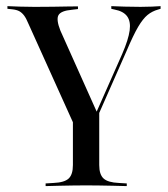

<svg xmlns="http://www.w3.org/2000/svg" viewBox="-20 -435 561 641"><path d="M267.7 183.9Q244.4 183.9 222.6 184.3Q200.8 184.7 179 185.1Q157.3 185.5 132.3 186.3V177.4L158.9 175.8Q195.2 174.2 209.3 160.9Q223.4 147.6 223.4 116.1V-137.1L285.5 -10.5L311.3 -71.8V116.1Q311.3 147.6 325.8 160.9Q340.3 174.2 376.6 175.8L403.2 177.4V186.3Q378.2 185.5 356 185.1Q333.9 184.7 312.5 184.3Q291.1 183.9 267.7 183.9ZM254.8 42.7 75 -355.6Q67.7 -373.4 60.5 -383.1Q53.2 -392.7 44.4 -397.6Q35.5 -402.4 20.2 -404L4.8 -405.6V-414.5Q23.4 -413.7 45.6 -412.9Q67.7 -412.1 92.7 -412.1H98.4H102.4Q131.5 -412.1 156.9 -412.5Q182.3 -412.9 203.6 -413.3Q225 -413.7 240.3 -413.7V-404.8L220.2 -402.4Q183.9 -399.2 175.4 -384.7Q166.9 -370.2 181.5 -333.1L306.5 -54L294.4 -43.5L387.9 -254.8Q408.9 -303.2 412.9 -333.5Q416.9 -363.7 404.4 -380.6Q391.9 -397.6 362.1 -403.2L351.6 -405.6V-414.5Q371 -413.7 395.6 -412.9Q420.2 -412.1 449.2 -412.1Q471 -412.1 487.1 -412.9Q503.2 -413.7 516.1 -414.5V-405.6L508.1 -403.2Q487.9 -397.6 472.6 -385.1Q457.3 -372.6 441.1 -345.2Q425 -317.7 402.4 -264.5L266.9 42.7Z"/></svg>

Font: Playfair 144pt SemiExpanded Medium
Style: Regular
Weight: 500
Width: 6
Designer: Claus Eggers Sørensen
Foundry: Claus Eggers Sørensen
Version: Version 2.203